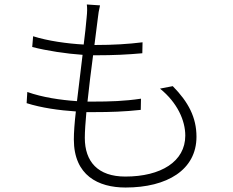

<svg xmlns="http://www.w3.org/2000/svg" viewBox="-20 -801 1040 858"><path d="M102 -390 99 -340C165 -319 244 -308 319 -303C313 -252 310 -208 310 -178C310 -17 419 37 541 37C727 37 858 -42 858 -190C858 -276 822 -345 752 -416L695 -405C773 -342 808 -262 808 -195C808 -79 699 -12 540 -12C417 -12 359 -79 359 -185C359 -214 362 -254 366 -300H402C472 -300 536 -302 609 -310L610 -360C537 -349 470 -347 397 -347H371C378 -413 387 -487 396 -554H409C488 -554 549 -557 616 -563L617 -612C553 -604 485 -600 409 -600H402L417 -718C419 -738 422 -756 427 -777L368 -781C370 -765 370 -749 367 -721C364 -688 360 -647 354 -602C281 -606 194 -618 128 -639L124 -591C190 -574 276 -561 349 -556L324 -349C250 -354 169 -366 102 -390Z"/></svg>

Font: Noto Sans SC Light
Style: Regular
Weight: 300
Designer: Ryoko NISHIZUKA 西塚涼子 (kana, bopomofo & ideographs); Paul D. Hunt (Latin, Greek & Cyrillic); Sandoll Communications 산돌커뮤니
Foundry: Adobe
Version: Version 2.004;hotconv 1.0.118;makeotfexe 2.5.65603